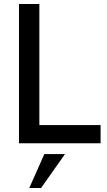

<svg xmlns="http://www.w3.org/2000/svg" viewBox="-20 -717 538 961"><path d="M75 0V-697H177V-91H483.5V0ZM126.5 224 202 54H305.5L185.5 224Z"/></svg>

Font: HK Grotesk Medium
Style: Regular
Weight: 500
Designer: Alfredo Marco Pradil
Foundry: Hanken Design Co.
Version: Version 3.001;FEAKit 1.0